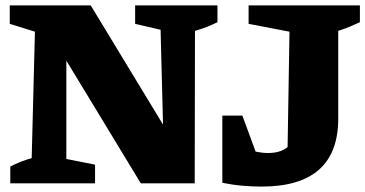

<svg xmlns="http://www.w3.org/2000/svg" viewBox="-20 -677 1349 709"><path d="M479 -657H783V-595Q763 -585 743.5 -577.5Q724 -570 700 -563L699 0H500L225 -453V-90L331 -69V0H18V-62Q56 -82 97 -93L109 -560L16 -589V-657H315L582 -217L573 -567L479 -589ZM801 -2V-250H875L924 -117Q949 -112 970 -112Q1016 -112 1042 -134L1049 -560L898 -589V-657H1309V-595Q1292 -587 1271.5 -578.5Q1251 -570 1229 -563V-239Q1229 12 946 12Q913 12 877 9Q841 6 801 -2Z"/></svg>

Font: Piazzolla ExtraBold
Style: Regular
Weight: 800
Designer: Juan Pablo del Peral
Foundry: Huerta Tipografica
Version: Version 1.330